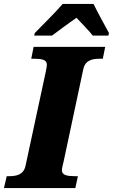

<svg xmlns="http://www.w3.org/2000/svg" viewBox="-44 -951 571 971"><path d="M132 -784 129 -771H219C250 -794 302 -833 343 -861C365 -837 409 -793 425 -771H504L507 -784C486 -822 448 -892 429 -931H273C232 -883 168 -822 132 -784ZM-24 0H337L350 -60H337C298 -60 269 -64 269 -90C269 -102 274 -116 279 -140L377 -600C387 -647 422 -654 463 -654H476L488 -714H126L114 -654H126C166 -654 193 -650 193 -624C193 -620 192 -609 187 -586L85 -112C75 -67 39 -60 2 -60H-10Z"/></svg>

Font: Noto Serif SemiCondensed Black
Style: Italic
Weight: 900
Width: 4
Italic angle: -12°
Designer: Monotype Design Team
Foundry: Monotype Imaging Inc.
Version: Version 2.014